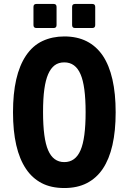

<svg xmlns="http://www.w3.org/2000/svg" viewBox="-20 -924 642 958"><path d="M161.6 -784.2Q147 -784.2 147 -798.8V-889.6Q147 -904.3 161.6 -904.3H247.6Q262.2 -904.3 262.2 -889.6V-798.8Q262.2 -784.2 247.6 -784.2ZM354.5 -784.2Q339.8 -784.2 339.8 -798.8V-889.6Q339.8 -904.3 354.5 -904.3H440.4Q455.1 -904.3 455.1 -889.6V-798.8Q455.1 -784.2 440.4 -784.2ZM300.8 14.2Q234.9 14.2 187.7 -10.5Q140.6 -35.2 109.9 -81.1Q44.9 -177.2 44.9 -363.8Q44.9 -457 61 -527.6Q77.1 -598.1 109.9 -647Q143.6 -696.8 192.4 -719.5Q241.2 -742.2 300.8 -742.2Q364.7 -742.2 412.6 -718Q460.4 -693.8 492.7 -646.5Q557.1 -550.3 557.1 -363.8Q557.1 -177.2 492.7 -81.5Q461.4 -35.2 413.8 -10.5Q366.2 14.2 300.8 14.2ZM300.8 -115.2Q356.4 -115.2 381.8 -174.3Q407.2 -232.4 407.2 -364.3Q407.2 -495.6 381.8 -553.7Q356.4 -612.8 300.8 -612.8Q272 -612.8 252.4 -597.9Q232.9 -583 220.2 -553.7Q207.5 -524.4 201.2 -478.8Q194.8 -433.1 194.8 -364.7Q194.8 -232.4 220.2 -174.3Q245.6 -115.2 300.8 -115.2Z"/></svg>

Font: Hack
Style: Bold
Weight: 700
Monospace: yes
Designer: Christopher Simpkins
Foundry: Christopher Simpkins
Version: Version 2.017